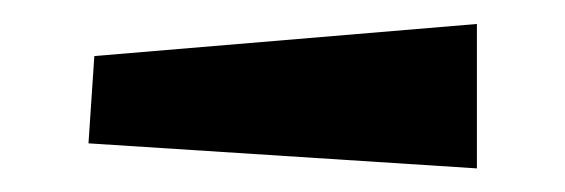

<svg xmlns="http://www.w3.org/2000/svg" viewBox="-20 -421 474 161"><path d="M54.2 -300.8 59.1 -374 379.9 -400.9V-279.8Z"/></svg>

Font: Risque
Style: Regular
Weight: 400
Designer: Astigmatic (AOETI)
Foundry: Astigmatic (AOETI)
Version: Version 1.000